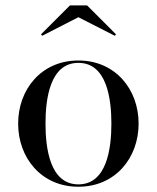

<svg xmlns="http://www.w3.org/2000/svg" viewBox="-20 -700 596 730"><path d="M278 -634.5 416.5 -564 421 -569.5 311 -679.5H246L136 -569.5L140.5 -564ZM49 -230C49 -100 137 10 278 10C419 10 507 -100 507 -230C507 -360 419 -470 278 -470C137 -470 49 -360 49 -230ZM153 -230C153 -324 170 -461 278 -461C386.5 -461 403.5 -324 403.5 -230C403.5 -136 386.5 1 278 1C170 1 153 -136 153 -230Z"/></svg>

Font: Bodoni* 24
Style: Regular
Weight: 400
Version: Version 2.3